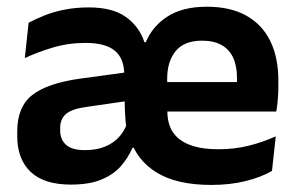

<svg xmlns="http://www.w3.org/2000/svg" viewBox="-20 -524 862 557"><path d="M593 12.5Q492.5 12.5 434 -23.8Q375.5 -60 357 -124L347 -148Q343.5 -174.5 342.5 -200.2Q341.5 -226 341.5 -253L340.5 -306.5Q340.5 -354.5 313 -377Q285.5 -399.5 228.5 -399.5Q178 -399.5 133.8 -386.2Q89.5 -373 52 -355.5L63 -458Q83.5 -469 109.8 -479.5Q136 -490 168.2 -496.2Q200.5 -502.5 237.5 -502.5Q306.5 -502.5 345.2 -474.8Q384 -447 399 -401.5H403Q422.5 -448.5 466.5 -476.5Q510.5 -504.5 580 -504.5Q648.5 -504.5 694.8 -478.5Q741 -452.5 764.2 -404.8Q787.5 -357 787.5 -290.5V-273Q787.5 -255 786 -236.2Q784.5 -217.5 781.5 -200.5H665.5Q666.5 -228.5 667 -252.8Q667.5 -277 667.5 -297.5Q667.5 -332.5 656.5 -356.5Q645.5 -380.5 623 -393.2Q600.5 -406 566 -406Q514.5 -406 489.8 -376Q465 -346 465 -295.5V-250.5L465.5 -236.5V-200.5Q465.5 -177 473 -157Q480.5 -137 498 -122.2Q515.5 -107.5 544 -99.2Q572.5 -91 614.5 -91Q660 -91 701.2 -101.2Q742.5 -111.5 780 -128.5L769 -28Q736.5 -9.5 691.8 1.5Q647 12.5 593 12.5ZM185.5 11.5Q107.5 11.5 68.8 -25.5Q30 -62.5 30 -129V-143Q30 -214.5 74.2 -248.8Q118.5 -283 213.5 -296L352.5 -315L360 -232.5L232 -214Q190 -208.5 172.2 -194Q154.5 -179.5 154.5 -151.5V-146.5Q154.5 -119 171.8 -103.8Q189 -88.5 226 -88.5Q260.5 -88.5 285 -98.8Q309.5 -109 325.5 -126.8Q341.5 -144.5 348.5 -166L386 -95.5H364.5Q351.5 -65.5 330.2 -41.5Q309 -17.5 274 -3Q239 11.5 185.5 11.5ZM409 -200.5V-286H755.5V-200.5Z"/></svg>

Font: Anek Gurmukhi Medium SemiBold
Style: Regular
Weight: 600
Version: Version 1.003